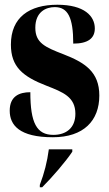

<svg xmlns="http://www.w3.org/2000/svg" viewBox="-20 -569 459 810"><path d="M203 10C333 10 399 -60 399 -166C399 -266 338 -305 248 -340C170 -370 129 -388 129 -452C129 -519 174 -539 211 -539C266 -539 289 -496 289 -385C352 -385 380 -408 380 -449C380 -501 336 -549 222 -549C104 -549 26 -496 26 -381C26 -287 76 -246 177 -207C246 -180 298 -160 298 -89C298 -29 259 0 205 0C135 0 108 -50 108 -180C60 -180 21 -162 21 -102C21 -41 62 10 203 10ZM148 211V221H158C201 178 257 113 285 71V61H186C179 114 167 161 148 211Z"/></svg>

Font: Noto Serif Display ExtraCondensed Black
Style: Regular
Weight: 900
Width: 2
Designer: Monotype Design Team
Foundry: Monotype Imaging Inc.
Version: Version 2.009